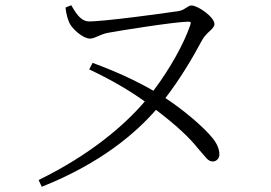

<svg xmlns="http://www.w3.org/2000/svg" viewBox="-20 -693 1040 736"><path d="M322 -427C409 -386 478 -345 535 -304C458 -214 327 -100 128 -3L140 23C369 -68 502 -185 578 -272C654 -214 705 -167 739 -124C771 -88 777 -74 796 -74C808 -74 821 -84 821 -101C821 -120 813 -140 797 -161C759 -209 676 -277 614 -317C673 -394 718 -471 753 -536C770 -570 802 -581 802 -601C802 -628 738 -672 714 -672C700 -672 689 -655 667 -651C619 -643 367 -609 319 -611C285 -613 267 -651 253 -673L231 -664C234 -636 241 -617 246 -605C257 -582 298 -545 325 -545C344 -545 362 -561 393 -567C435 -575 641 -608 700 -610C712 -610 713 -608 709 -596C686 -528 633 -431 568 -345C501 -384 427 -418 335 -452Z"/></svg>

Font: Noto Serif KR Light
Style: Regular
Weight: 300
Designer: Ryoko NISHIZUKA 西塚涼子 (kana & ideographs); Frank Grießhammer (Latin, Greek & Cyrillic); Wenlong ZHANG 张文龙 (bopomofo); San
Foundry: Adobe
Version: Version 2.001;hotconv 1.1.0;makeotfexe 2.6.0